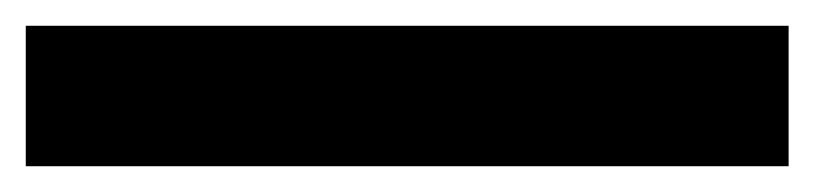

<svg xmlns="http://www.w3.org/2000/svg" viewBox="-20 75 632 149"><path d="M0 95H592V204H0Z"/></svg>

Font: #9Slide03 Montserrat ExtraBold
Style: Regular
Weight: 800
Designer: Julieta Ulanovsky
Foundry: Julieta Ulanovsky
Version: Version 6.001